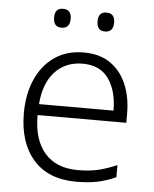

<svg xmlns="http://www.w3.org/2000/svg" viewBox="-52 -764 657 819"><g transform="rotate(5 276.0 -355.0)"><path d="M290 -542Q358 -542 403.5 -510.5Q449 -479 472.5 -424Q496 -369 496 -298V-259H116Q116 -153 165.5 -96.5Q215 -40 307 -40Q356 -40 393 -48.5Q430 -57 474 -76V-24Q434 -6 395 2Q356 10 305 10Q185 10 121 -63Q57 -136 57 -262Q57 -343 84.5 -406Q112 -469 164 -505.5Q216 -542 290 -542ZM289 -494Q216 -494 170.5 -445Q125 -396 118 -306H437Q437 -390 400.5 -442Q364 -494 289 -494ZM150 -680Q150 -720 185 -720Q221 -720 221 -680Q221 -639 185 -639Q150 -639 150 -680ZM336 -680Q336 -720 371 -720Q407 -720 407 -680Q407 -639 371 -639Q336 -639 336 -680Z"/></g></svg>

Font: Noto Sans Cherokee Light
Style: Regular
Weight: 300
Designer: Monotype Design Team
Foundry: Monotype Imaging Inc.
Version: Version 2.001; ttfautohint (v1.8.4.7-5d5b)